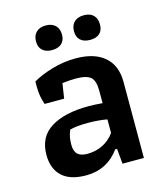

<svg xmlns="http://www.w3.org/2000/svg" viewBox="-100 -721 693 806"><g transform="rotate(-15 246.0 -318.0)"><path d="M117 -589Q117 -615 132 -629.5Q147 -644 173 -644Q200 -644 215 -629.5Q230 -615 230 -589Q230 -564 215 -550.5Q200 -537 173 -537Q147 -537 132 -550.5Q117 -564 117 -589ZM282 -589Q282 -615 297 -629.5Q312 -644 339 -644Q366 -644 380.5 -629.5Q395 -615 395 -589Q395 -564 380.5 -550.5Q366 -537 339 -537Q312 -537 297 -550.5Q282 -564 282 -589ZM36 -118Q36 -196 95.5 -233Q155 -270 259 -270Q287 -270 320 -267V-322Q320 -365 302 -380.5Q284 -396 238 -396Q211 -396 179 -392L169 -327H84Q71 -364 71 -403V-428Q107 -449 157 -463.5Q207 -478 259 -478Q340 -478 384 -440Q428 -402 428 -331V0H335L329 -66H321Q267 8 176 8Q106 8 71 -25Q36 -58 36 -118ZM322 -137V-196Q284 -203 239 -203Q188 -203 160 -195Q153 -178 150.5 -164Q148 -150 148 -132Q148 -103 162 -90.5Q176 -78 203 -78Q240 -78 270.5 -93Q301 -108 322 -137Z"/></g></svg>

Font: Athiti SemiBold
Style: Regular
Weight: 600
Designer: CadsonDemak Team
Foundry: CadsonDemak
Version: Version 1.032